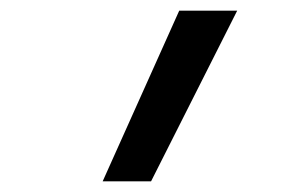

<svg xmlns="http://www.w3.org/2000/svg" viewBox="-20 -792 540 361"><path d="M173 -451 317 -772H426L264 -451Z"/></svg>

Font: Iosevka Curly Slab MdObl
Style: Regular
Weight: 500
Italic angle: -9°
Monospace: yes
Designer: Belleve Invis
Foundry: Belleve Invis
Version: Version 11.0.0; ttfautohint (v1.8.3)